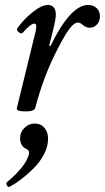

<svg xmlns="http://www.w3.org/2000/svg" viewBox="-20 -436 423 774"><path d="M84 13.2Q44.4 13.2 47.9 0L124 -311Q126 -320.8 126 -331.1Q126 -340.8 118.2 -340.8Q104 -340.8 70.8 -303.2Q66.9 -300.3 60.8 -302.7Q54.7 -305.2 50.5 -311.5Q46.4 -317.9 49.8 -321.8Q73.2 -356 110.4 -386Q147.5 -416 173.8 -416Q188.5 -416 196.8 -405.8Q205.1 -395.5 205.1 -377Q205.1 -358.9 192.9 -310.1L178.2 -252L183.1 -250Q264.2 -416 335 -416Q355.5 -416 369.1 -403.8Q382.8 -391.6 382.8 -370.1Q382.8 -350.1 370.8 -337.2Q358.9 -324.2 340.8 -324.2Q327.1 -324.2 314.9 -334.7Q302.7 -345.2 294.9 -345.2Q278.8 -345.2 259.8 -319.8Q240.7 -294.4 211.9 -237.8Q156.2 -131.3 122.1 -1Q117.7 13.2 84 13.2ZM19 316.9Q13.2 319.8 8.1 311.5Q2.9 303.2 7.8 298.8Q83 235.8 96.2 187Q98.1 179.7 96.2 174.1Q94.2 168.5 89.8 166Q61 155.3 61 120.1Q61 96.2 78.9 79.1Q96.7 62 120.1 62Q144.5 62 159.2 79.3Q173.8 96.7 173.8 123Q173.8 154.8 157 186.8Q140.1 218.8 114 244.1Q87.9 269.5 64.5 287.4Q41 305.2 19 316.9Z"/></svg>

Font: Junicode SmCond Medium
Style: Italic
Weight: 500
Width: 4
Italic angle: -11°
Designer: Peter S. Baker
Version: Version 2.206